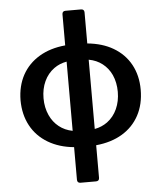

<svg xmlns="http://www.w3.org/2000/svg" viewBox="-61 -792 883 1049"><g transform="rotate(-5 380.0 -267.5)"><path d="M319.6 186.8V7.8Q238.3 0 177.9 -35.9Q116.1 -72.8 83.5 -133.3Q50.8 -193.9 50.4 -272.7Q51.1 -351.2 83.8 -411.2Q116.5 -470.5 176.7 -506.6Q236.9 -542.6 319.6 -550.4V-720.9Q319.6 -729.4 324.2 -734Q328.8 -738.6 337.4 -738.6H422.9Q431.5 -738.6 436.1 -734Q440.7 -729.4 440.7 -720.9V-550.4Q523.4 -542.3 582 -507.8Q643.8 -471.6 676.7 -411.4Q709.5 -351.2 709.5 -273.8Q709.5 -193.5 676.8 -132.8Q644.2 -72.4 584.3 -36.4Q524.5 -0.4 440.7 7.8V186.8Q440.7 195.3 436.1 199.9Q431.5 204.5 422.9 204.5H337.4Q328.8 204.5 324.2 199.9Q319.6 195.3 319.6 186.8ZM195.7 -179.3Q213.4 -140.3 245.2 -115.1Q277 -89.8 319.6 -81.7V-461.3Q280.9 -454.5 250.7 -432.9Q214.8 -407 195.7 -365.6Q176.5 -324.2 176.5 -272.7Q176.5 -221.6 195.7 -179.3ZM510.3 -110.8Q545.8 -137.1 564.8 -179.2Q583.8 -221.2 583.8 -272.7Q583.8 -323.9 565 -365.8Q547.2 -404.1 515.4 -428.8Q483.7 -453.5 440.7 -461.3V-81.3Q480.1 -88.8 510.3 -110.8Z"/></g></svg>

Font: DeltaSans SemiBold
Style: Regular
Weight: 600
Designer: Rasmus Andersson
Foundry: rsms
Version: Version 3.012